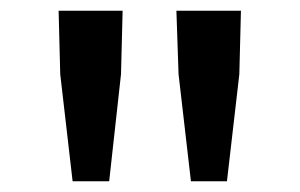

<svg xmlns="http://www.w3.org/2000/svg" viewBox="-20 -795 558 357"><path d="M115 -458 92 -657 89 -775H208L205 -657L183 -458ZM335 -458 312 -657 308 -775H428L425 -657L402 -458Z"/></svg>

Font: Noto Sans KR Medium
Style: Regular
Weight: 500
Designer: Ryoko NISHIZUKA  (kana, bopomofo & ideographs); Paul D. Hunt (Latin, Greek & Cyrillic); Sandoll Communications , Soo-you
Foundry: Adobe
Version: Version 2.004-H2;hotconv 1.0.118;makeotfexe 2.5.65603